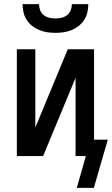

<svg xmlns="http://www.w3.org/2000/svg" viewBox="-20 -760 545 935"><path d="M250 -600Q230 -600 210 -603Q190 -606 171.5 -613.5Q153 -621 137 -633.5Q121 -646 110 -663Q99 -680 94.5 -700Q90 -720 90 -740H170Q170 -725 175.5 -710.5Q181 -696 193 -686.5Q205 -677 220 -673.5Q235 -670 250 -670Q265 -670 280 -673.5Q295 -677 307 -686.5Q319 -696 324.5 -710.5Q330 -725 330 -740H410Q410 -720 405.5 -700Q401 -680 390 -663Q379 -646 363 -633.5Q347 -621 328.5 -613.5Q310 -606 290 -603Q270 -600 250 -600ZM354 155 398 0H348V-381L190 0H62V-520H152V-139L310 -520H438V-80H505L437 155Z"/></svg>

Font: Iosevka Term Medium
Style: Regular
Weight: 500
Monospace: yes
Designer: Belleve Invis
Foundry: Belleve Invis
Version: Version 26.3.1